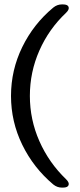

<svg xmlns="http://www.w3.org/2000/svg" viewBox="-20 -750 361 869"><path d="M278.8 61Q294.4 76.2 290.5 87.6Q286.6 99.1 265.1 99.1H259.8Q238.8 99.1 221.2 85Q131.8 9.8 80.8 -94.7Q29.8 -199.2 29.8 -315.9Q29.8 -432.6 80.8 -537.1Q131.8 -641.6 221.2 -715.8Q238.8 -730 259.8 -730H265.1Q286.6 -730 290.5 -718.5Q294.4 -707 278.8 -691.9Q201.2 -618.7 158.2 -521.2Q115.2 -423.8 115.2 -315.9Q115.2 -208.5 158.4 -110.8Q201.7 -13.2 278.8 61Z"/></svg>

Font: Arcon Rounded-
Style: Regular
Weight: 400
Designer: M. Zarth
Foundry: martin zarth - visuelle & digitale kommunikation
Version: Version 1.110;PS 001.110;hotconv 1.0.70;makeotf.lib2.5.58329